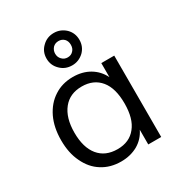

<svg xmlns="http://www.w3.org/2000/svg" viewBox="-181 -895 963 1028"><g transform="rotate(-30 300.0 -381.5)"><path d="M521 -503V0H441V-91Q419 -45 375 -19Q329 7 271 7Q204 7 154 -25Q104 -56 76 -116Q48 -173 48 -252Q48 -331 76 -390Q105 -450 155 -482Q205 -515 271 -515Q330 -515 374 -489Q418 -463 441 -416V-503ZM287 -60Q361 -60 401 -111Q441 -160 441 -254Q441 -348 401 -397Q360 -447 287 -447Q213 -447 172 -396Q130 -344 130 -252Q130 -160 171 -110Q212 -60 287 -60ZM301 -570Q258 -570 229 -599Q199 -628 199 -670Q199 -713 229 -741Q258 -770 301 -770Q342 -770 373 -741Q402 -712 402 -670Q402 -628 373 -599Q342 -570 301 -570ZM301 -619Q323 -619 336 -634Q349 -647 349 -670Q349 -692 336 -706Q322 -720 301 -720Q280 -720 266 -706Q252 -690 252 -670Q252 -648 266 -634Q280 -619 301 -619Z"/></g></svg>

Font: PRinguin Sans
Style: Regular
Weight: 400
Designer: Vernon Adams
Foundry: Vernon Adams
Version: ""